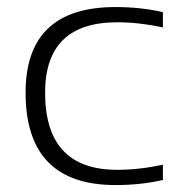

<svg xmlns="http://www.w3.org/2000/svg" viewBox="-20 -533 531 553"><path d="M449.2 -14.6Q385.7 0 312.5 0Q53.7 0 53.7 -266.1Q53.7 -512.7 312.5 -512.7Q385.7 -512.7 449.2 -498V-454.1Q380.9 -468.8 317.4 -468.8Q109.9 -468.8 109.9 -266.1Q109.9 -43.9 317.4 -43.9Q380.9 -43.9 449.2 -58.6Z"/></svg>

Font: Sansation Light
Style: Light
Weight: 300
Designer: Bernd Montag
Version: Version 1.301